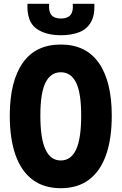

<svg xmlns="http://www.w3.org/2000/svg" viewBox="-20 -976 640 1011"><path d="M300 15Q211 15 151.2 -30Q91.5 -75 61.5 -160.2Q31.5 -245.5 31.5 -367.5Q31.5 -546.5 99.2 -644Q167 -741.5 300 -741.5Q433 -741.5 500.8 -644Q568.5 -546.5 568.5 -367.5Q568.5 -245.5 538.5 -160.2Q508.5 -75 448.8 -30Q389 15 300 15ZM300 -131Q353.5 -131 380.5 -188.2Q407.5 -245.5 407.5 -367.5Q407.5 -487 380.5 -541.2Q353.5 -595.5 300 -595.5Q247 -595.5 219.8 -541.2Q192.5 -487 192.5 -367.5Q192.5 -245.5 219.8 -188.2Q247 -131 300 -131ZM301 -790.5Q218 -790.5 169.5 -827Q121 -863.5 124.5 -956H239Q235 -916 250.5 -897.2Q266 -878.5 301 -878.5Q335.5 -878.5 351.2 -897.2Q367 -916 363 -956H477Q479.5 -894.5 458.2 -858.2Q437 -822 396.5 -806.2Q356 -790.5 301 -790.5Z"/></svg>

Font: Spline Sans Mono
Style: Bold
Weight: 700
Designer: Eben Sorkin, Mirko Velimirovic
Foundry: Sorkin Type
Version: Version 1.004